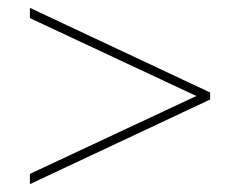

<svg xmlns="http://www.w3.org/2000/svg" viewBox="-20 -606 610 488"><path d="M56 -164 479 -362 56 -560V-586L514 -371V-353L56 -138Z"/></svg>

Font: Noto Sans Khmer UI Thin
Style: Regular
Weight: 100
Designer: Danh Hong and the Monotype Design Team
Foundry: Monotype Imaging Inc.
Version: Version 2.002; ttfautohint (v1.8.4.7-5d5b)